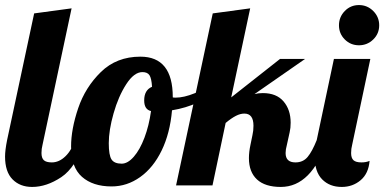

<svg xmlns="http://www.w3.org/2000/svg" viewBox="-28 -733 1519 759"><path d="M21.5 -24C41.2 -4 67 6 99 6C137 6 175.3 -6.8 214 -32.5C252.7 -58.2 284.3 -107 309 -179H267C259.7 -153 247.7 -131.8 231 -115.5C214.3 -99.2 196.3 -91 177 -91C162.3 -91 151.8 -93.8 145.5 -99.5C139.2 -105.2 136 -114.7 136 -128C136 -139.3 137.3 -150 140 -160L255 -700L107 -680L0 -179C-5.3 -152.3 -8 -130.7 -8 -114C-8 -74 1.8 -44 21.5 -24Z M296 -34C324.7 -8.7 363.7 4 413 4C453.7 4 491.3 -8.3 526 -33C560.7 -57.7 589 -92.7 611 -138C633 -183.3 646.7 -236.3 652 -297C688.7 -303 722.5 -313.2 753.5 -327.5C784.5 -341.8 809.7 -359.3 829 -380L820 -407C796.7 -390.3 770.7 -376.2 742 -364.5C713.3 -352.8 688 -347 666 -347C660.7 -347 657 -347.3 655 -348V-349C655 -455.7 612.3 -509 527 -509C464.3 -509 412.3 -488.8 371 -448.5C329.7 -408.2 299.7 -360.3 281 -305C262.3 -249.7 253 -199.3 253 -154C253 -99.3 267.3 -59.3 296 -34ZM501 -113.5C485 -95.2 469 -86 453 -86C433.7 -86 420.3 -91.5 413 -102.5C405.7 -113.5 402 -135 402 -167C402 -201 408.3 -240.3 421 -285C433.7 -329.7 450.3 -368 471 -400C491.7 -432 513 -448 535 -448C548.3 -448 557.7 -443.8 563 -435.5C568.3 -427.2 571.7 -412 573 -390C552.3 -381.3 542 -363.3 542 -336C542 -312 551 -298 569 -294C563.7 -255.3 555 -220.2 543 -188.5C531 -156.8 517 -131.8 501 -113.5Z M988 -23.5C1009.3 -3.8 1040.7 6 1082 6C1163.3 6 1224.7 -55.7 1266 -179H1224C1212 -149 1200 -126.8 1188 -112.5C1176 -98.2 1160 -91 1140 -91C1114 -91 1101 -103.3 1101 -128C1101 -137.3 1102.7 -148 1106 -160L1117 -210C1119.7 -221.3 1121 -234 1121 -248C1121 -282 1111.7 -310 1093 -332C1074.3 -354 1047 -365 1011 -365C999 -365 988 -363.7 978 -361L1178 -500H1079L886 -348L961 -700L813 -680L668 0H812L864 -247C879.3 -259.7 892.8 -269 904.5 -275C916.2 -281 927.3 -284 938 -284C962 -284 974 -268 974 -236C974 -222.7 972.7 -210.3 970 -199L962 -160C958 -141.3 956 -124 956 -108C956 -71.3 966.7 -43.2 988 -23.5Z M1335 -577C1350.3 -561.7 1369 -554 1391 -554C1413 -554 1431.8 -561.7 1447.5 -577C1463.2 -592.3 1471 -611 1471 -633C1471 -655 1463.2 -673.8 1447.5 -689.5C1431.8 -705.2 1413 -713 1391 -713C1369 -713 1350.3 -705.2 1335 -689.5C1319.7 -673.8 1312 -655 1312 -633C1312 -611 1319.7 -592.3 1335 -577ZM1245.5 -24C1265.2 -4 1291 6 1323 6C1351.7 6 1376.5 -2.8 1397.5 -20.5C1418.5 -38.2 1430.3 -63.7 1433 -97C1423.7 -93 1413 -91 1401 -91C1386.3 -91 1375.8 -93.8 1369.5 -99.5C1363.2 -105.2 1360 -114.7 1360 -128C1360 -139.3 1361.3 -150 1364 -160L1436 -500H1292L1224 -179C1218.7 -152.3 1216 -130.7 1216 -114C1216 -74 1225.8 -44 1245.5 -24Z"/></svg>

Font: DonutKreme
Style: Regular
Weight: 400
Designer: Impallari Type
Foundry: Impallari Type
Version: Version 2.100